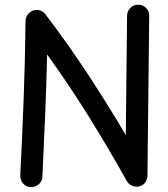

<svg xmlns="http://www.w3.org/2000/svg" viewBox="-20 -730 698 796"><path d="M107.4 45.9Q88.4 44.9 75.9 30.8Q63.5 16.6 64 -2.4Q72.3 -165.5 78.1 -321.8Q84 -478 85.9 -643.1Q86.4 -663.1 101.6 -676.8Q116.7 -690.4 136.2 -688.5Q146 -688 155 -682.4Q164.1 -676.8 168.5 -670.4Q259.8 -550.8 343.3 -423.8Q426.8 -296.9 501.5 -169.9L506.8 -665Q507.3 -684.1 520.8 -697.5Q534.2 -710.9 553.2 -710.4Q572.3 -710.4 585.7 -696.8Q599.1 -683.1 598.6 -664.1L591.3 -1.5Q591.3 8.8 586.2 19.3Q581.1 29.8 571.3 36.6Q554.7 47.4 534.9 42.5Q515.1 37.6 505.4 20Q431.6 -112.3 349.1 -245.1Q266.6 -377.9 175.3 -504.4Q172.4 -376.5 167.2 -251.2Q162.1 -126 155.8 2.4Q155.3 21.5 140.9 33.9Q126.5 46.4 107.4 45.9Z"/></svg>

Font: Mikhak-DS1-FD Medium
Style: Regular
Weight: 500
Designer: Amin Abedi
Version: Version 3.2